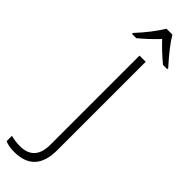

<svg xmlns="http://www.w3.org/2000/svg" viewBox="-459 -923 1095 1095"><g transform="rotate(45 88.5 -375.5)"><path d="M-16.1 180.2Q-61 180.2 -89.8 167V124Q-51.8 133.8 -17.1 133.8Q101.1 133.8 101.1 4.9V-713.9H150.9V0Q150.9 180.2 -16.1 180.2ZM267.6 -771H233.4Q173.8 -820.3 125.5 -872.1Q72.8 -816.4 17.6 -771H-16.6V-778.8Q57.1 -858.4 101.6 -931.2H149.4Q182.6 -872.6 267.6 -778.8Z"/></g></svg>

Font: OpenSans-Light
Style: Regular
Weight: 300
Foundry: Ascender Corporation
Version: Version 1.10